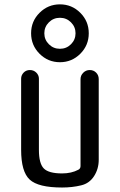

<svg xmlns="http://www.w3.org/2000/svg" viewBox="-20 -835 540 865"><path d="M259.8 9.8Q152.3 9.8 113.8 -25.9Q75.2 -61.5 75.2 -160.2V-480.5Q75.2 -496.1 86.4 -507.8Q97.7 -519.5 114.7 -519.5Q131.8 -519.5 143.6 -507.8Q155.3 -496.1 155.3 -480.5V-160.2Q155.3 -98.6 177.2 -76.2Q199.2 -53.7 259.8 -53.7Q301.8 -53.7 333 -70.3Q342.8 -75.2 342.8 -86.9V-478.5Q342.8 -495.1 355 -507.3Q367.2 -519.5 384.3 -519.5Q401.4 -519.5 413.1 -507.8Q424.8 -496.1 424.8 -478.5V-115.2Q424.8 -74.2 403.8 -41.5Q382.8 -8.8 345.7 0Q305.7 9.8 259.8 9.8ZM299.8 -635.7Q320.3 -656.2 320.3 -685.1Q320.3 -713.9 299.8 -734.4Q279.3 -754.9 250 -754.9Q220.7 -754.9 200.2 -734.4Q179.7 -713.9 179.7 -685.1Q179.7 -656.2 200.2 -635.7Q220.7 -615.2 250 -615.2Q279.3 -615.2 299.8 -635.7ZM158.2 -592.8Q120.1 -630.9 120.1 -685.1Q120.1 -739.3 158.2 -777.3Q196.3 -815.4 250 -815.4Q303.7 -815.4 341.8 -777.3Q379.9 -739.3 379.9 -685.1Q379.9 -630.9 341.8 -592.8Q303.7 -554.7 250 -554.7Q196.3 -554.7 158.2 -592.8Z"/></svg>

Font: Rounded-X Mgen+ 1mn regular
Style: Regular
Weight: 400
Designer: [Source Han Sans]
Ryoko NISHIZUKA  (kana & ideographs); Paul D. Hunt (Latin, Greek & Cyrillic); Wenlong ZHANG  (bopomofo
Version: Version 1.059.20150602